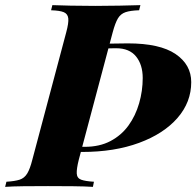

<svg xmlns="http://www.w3.org/2000/svg" viewBox="-64 -728 765 748"><path d="M288 -557Q324 -557 360.5 -558Q397 -559 434 -559Q559 -559 620 -517.5Q681 -476 681 -408Q681 -330 627.5 -268.5Q574 -207 478 -171.5Q382 -136 256 -136H216Q216 -136 218.5 -146Q221 -156 221 -156H266Q324 -156 366.5 -178.5Q409 -201 436.5 -239Q464 -277 478 -325.5Q492 -374 492 -424Q492 -476 466 -508Q440 -540 389 -540Q364 -540 348.5 -539Q333 -538 320.5 -537Q308 -536 288 -534ZM243 -106Q234 -70 235 -52Q236 -34 252 -28Q268 -22 302 -20L298 0Q268 -2 220 -2.5Q172 -3 123 -3Q72 -3 28 -2.5Q-16 -2 -44 0L-39 -20Q-6 -22 12.5 -28Q31 -34 42 -52Q53 -70 62 -106L194 -602Q204 -639 202 -656.5Q200 -674 184.5 -680.5Q169 -687 135 -688L140 -708Q166 -707 211 -706Q256 -705 307 -705Q356 -705 402 -706Q448 -707 483 -708L478 -688Q444 -687 425 -680.5Q406 -674 395.5 -656.5Q385 -639 375 -602Z"/></svg>

Font: Playfair Display ExtraBold
Style: Italic
Weight: 800
Italic angle: -14°
Designer: Claus Eggers Sørensen
Foundry: Claus Eggers Sørensen
Version: Version 1.203